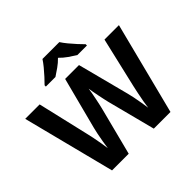

<svg xmlns="http://www.w3.org/2000/svg" viewBox="-217 -1167 1401 1401"><g transform="rotate(-45 483.5 -467.0)"><path d="M967 -714 785 0H613L516 -375Q513 -386 508.5 -408Q504 -430 498.5 -456Q493 -482 489 -505.5Q485 -529 483 -542Q482 -529 477.5 -505.5Q473 -482 468 -456.5Q463 -431 458 -408.5Q453 -386 450 -374L354 0H182L0 -714H149L240 -324Q246 -301 253 -266Q260 -231 266 -196Q272 -161 275 -137Q278 -162 284 -196.5Q290 -231 296.5 -263.5Q303 -296 308 -314L412 -714H555L659 -314Q664 -297 670.5 -264Q677 -231 683 -196Q689 -161 692 -137Q695 -162 701 -196.5Q707 -231 714.5 -266Q722 -301 727 -324L818 -714ZM572 -934Q586 -912 608.5 -884.5Q631 -857 655 -831Q679 -805 697 -787V-774H598Q572 -790 541 -811.5Q510 -833 484 -860Q458 -833 428 -812Q398 -791 372 -774H273V-787Q292 -806 315.5 -831.5Q339 -857 361.5 -884.5Q384 -912 398 -934Z"/></g></svg>

Font: Noto Sans IKEA
Style: Bold
Weight: 600
Designer: Monotype Design Team
Foundry: Monotype Imaging Inc.
Version: Version 2.001